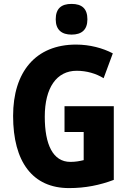

<svg xmlns="http://www.w3.org/2000/svg" viewBox="-20 -952 663 982"><path d="M346 -932C294 -932 265 -909 265 -853C265 -799 296 -775 346 -775C397 -775 427 -799 427 -853C427 -908 399 -932 346 -932ZM310 -409V-277H408V-133C387 -128 367 -124 340 -124C250 -124 209 -214 209 -355C209 -504 270 -590 372 -590C423 -590 471 -576 510 -552L557 -679C506 -706 439 -724 369 -724C162 -724 47 -584 47 -359C47 -124 147 10 333 10C417 10 490 -5 562 -32V-409Z"/></svg>

Font: Noto Sans Gurmukhi UI Condensed ExtraBold
Style: Regular
Weight: 800
Width: 3
Designer: Jelle Bosma - Monotype Design Team
Foundry: Monotype Imaging Inc.
Version: Version 2.004